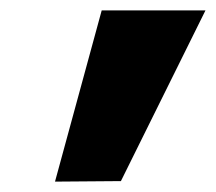

<svg xmlns="http://www.w3.org/2000/svg" viewBox="-20 -720 416 370"><path d="M176 -700 86 -370 213 -371 376 -700Z"/></svg>

Font: Jost Black
Style: Italic
Weight: 900
Italic angle: -5°
Version: Version 3.710